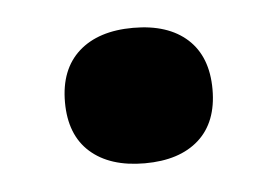

<svg xmlns="http://www.w3.org/2000/svg" viewBox="-28 -187 335 231"><g transform="rotate(-5 139.0 -72.0)"><path d="M73.5 -11.2Q97.2 9.8 139.2 9.8Q181.2 9.8 204.6 -11.2Q228 -32.2 228 -71.8Q228 -111.3 204.6 -132.6Q181.2 -153.8 139.2 -153.8Q97.2 -153.8 73.5 -132.6Q49.8 -111.3 49.8 -71.8Q49.8 -32.2 73.5 -11.2Z"/></g></svg>

Font: Messapia Bold
Style: Regular
Weight: 400
Designer: Luca Marsano
Foundry: Collletttivo
Version: Version 1.000;FEAKit 1.0